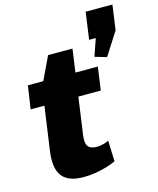

<svg xmlns="http://www.w3.org/2000/svg" viewBox="-124 -927 846 1026"><g transform="rotate(-15 298.5 -414.5)"><path d="M211 11Q126 11 92.5 -33Q59 -77 72 -170L120 -510L195 -668H330L265 -206Q259 -164 272 -145.5Q285 -127 321 -127Q336 -127 353 -131Q370 -135 387 -143L391 -28Q368 -17 337.5 -8Q307 1 274.5 6Q242 11 211 11ZM49 -540H436L418 -412H30ZM597 -840 578 -703 497 -576 432 -595 499 -790 530 -690H428L449 -840Z"/></g></svg>

Font: Pathway Extreme SemiCondensed ExtraBold
Style: Italic
Weight: 800
Width: 4
Italic angle: -8°
Version: Version 1.001;gftools[0.9.26]